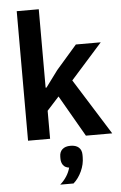

<svg xmlns="http://www.w3.org/2000/svg" viewBox="-64 -784 689 1093"><g transform="rotate(-5 280.0 -237.5)"><path d="M74.2 0V-740.2H200.2V-292H205.1L274.9 -386.2L393.1 -522H535.2L355 -319.8L555.2 0H404.8L269 -235.8L200.2 -160.2V0ZM234.9 265.1Q280.3 224.6 293.9 172.9Q270.5 169.9 259.8 154.8Q249 139.6 249 118.2V106.9Q249 79.6 265.6 64.7Q282.2 49.8 312 49.8Q342.8 49.8 359.4 64.7Q376 79.6 376 106.9V120.1Q376 161.1 357.7 200.7Q339.4 240.2 311 265.1Z"/></g></svg>

Font: Anuphan SemiBold
Style: Bold
Weight: 600
Designer: Mike Abbink, Paul van der Laan, Pieter van Rosmalen, Mint Tantisuwanna
Foundry: Bold Monday; Cadson Demak
Version: Version 3.002;hotconv 1.0.109;makeotfexe 2.5.65596